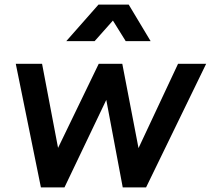

<svg xmlns="http://www.w3.org/2000/svg" viewBox="-20 -820 922 840"><path d="M159 0 49 -541H164L234 -173L412 -541H515L586 -172L759 -541H882L619 0H517L445 -383L262 0ZM270 -640 411 -800H543L639 -640H530L474 -730L394 -640Z"/></svg>

Font: Plus Jakarta Sans SemiBold
Style: Italic
Weight: 600
Italic angle: -8°
Designer: Gumpita Rahayu
Foundry: Tokotype
Version: Version 2.071; ttfautohint (v1.8.4.7-5d5b);gftools[0.9.29]